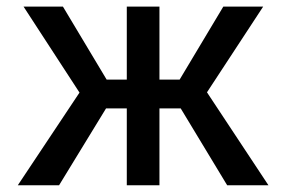

<svg xmlns="http://www.w3.org/2000/svg" viewBox="-20 -548 847 568"><path d="M652 0 514.6 -227.3H451.7V0H355.1V-227.3H293.7L154.8 0H32.7L215.2 -274.1L49.7 -528.4H166.2L295.5 -312.5H355.1V-528.4H451.7V-312.5H511.4L640.6 -528.4H758.5L592.3 -274.9L774.1 0Z"/></svg>

Font: Inter UI
Style: Regular
Weight: 400
Designer: Rasmus Andersson
Foundry: rsms
Version: Version 2.2